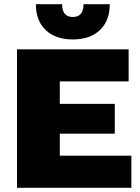

<svg xmlns="http://www.w3.org/2000/svg" viewBox="-20 -895 668 915"><path d="M503 -875Q503 -796 456 -751.5Q409 -707 327 -707Q245 -707 198 -751.5Q151 -796 151 -875H276Q276 -814 327 -814Q378 -814 378 -875ZM61 0V-660H593V-507H265V-400H527V-258H265V-153H606V0Z"/></svg>

Font: Elaine Sans ExtraBold
Style: Regular
Weight: 800
Designer: Wei Huang
Foundry: Wei Huang
Version: Version 2.001;December 24, 2019;FontCreator 12.0.0.2547 64-b